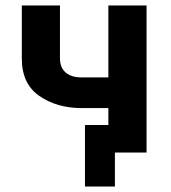

<svg xmlns="http://www.w3.org/2000/svg" viewBox="-20 -560 628 705"><path d="M200.2 -346.2Q200.2 -312 220.9 -293.9Q241.7 -275.9 277.8 -275.9H377.9V-540H518.1V0H401.9V125H292V-101.1H377.9V-163.1H279.8Q189 -163.1 124 -208Q60.1 -252.4 60.1 -345.2V-540H200.2Z"/></svg>

Font: Miedinger*
Style: Bold
Weight: 700
Version: Version 001.000